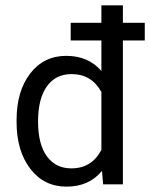

<svg xmlns="http://www.w3.org/2000/svg" viewBox="-20 -694 566 724"><path d="M525.9 -607.9V-541.5H443.4V1H368.7L364.7 -49.8Q315.9 9.8 231 9.8Q146 9.8 94.2 -57.6Q42.5 -125 42.5 -234.4V-240.7Q42.5 -350.6 94 -417Q145.5 -483.4 229.5 -483.4Q313.5 -483.4 362.3 -426.3V-541.5H246.6V-607.9H362.3V-673.8H443.4V-607.9ZM249 -59.1Q326.2 -59.1 362.3 -128.9V-347.2Q325.2 -414.6 250 -414.6Q189.5 -414.6 156.5 -367.9Q123.5 -321.3 123.5 -235.8Q123.5 -150.4 156.7 -104.7Q189.9 -59.1 249 -59.1Z"/></svg>

Font: Yantramanav
Style: Regular
Weight: 400
Version: Version 1.000;PS 1.0;hotconv 1.0.72;makeotf.lib2.5.5900; ttf